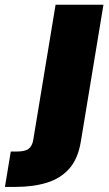

<svg xmlns="http://www.w3.org/2000/svg" viewBox="-134 -562 448 787"><path d="M93.8 -542.5H290L197.3 18.6Q185.5 89.4 149.7 129.6Q113.8 169.9 57.6 187Q1.5 204.1 -69.8 204.1H-113.8L-89.8 59.1H-65.9Q-31.2 59.1 -16.8 48.1Q-2.4 37.1 2 13.2Z"/></svg>

Font: Inter 16pt Black
Style: Italic
Weight: 900
Italic angle: -9.3988°
Version: Version 4.001;git-66647c0bb